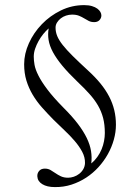

<svg xmlns="http://www.w3.org/2000/svg" viewBox="-20 -680 546 761"><path d="M127.9 18.6Q127.4 6.3 135.3 -2.7Q143.1 -11.7 157.7 -11.7Q170.4 -11.7 180.2 -6.1Q189.9 -0.5 199.7 6.3Q209.5 13.2 221.4 18.8Q233.4 24.4 250 24.4Q260.7 24.4 272.5 20.5Q284.2 16.6 293.9 9Q303.7 1.5 310.1 -9.5Q316.4 -20.5 316.9 -33.7Q317.4 -56.6 305.7 -78.6Q293.9 -100.6 275.6 -121.8Q257.3 -143.1 234.9 -164.1Q212.4 -185.1 191.4 -206.1Q167.5 -230.5 146.2 -254.4Q125 -278.3 109.4 -304.7Q93.8 -331.1 84.7 -360.6Q75.7 -390.1 75.7 -425.3Q75.7 -466.8 94.5 -508.5Q113.3 -550.3 145.8 -584Q178.2 -617.7 221.4 -638.7Q264.6 -659.7 313.5 -659.7Q331.5 -659.7 344.5 -655.8Q357.4 -651.9 365.7 -645.8Q374 -639.6 377.9 -632.6Q381.8 -625.5 381.8 -618.7Q381.8 -608.4 374.3 -600.3Q366.7 -592.3 353.5 -592.3Q341.3 -592.3 332 -596.9Q322.8 -601.6 313.7 -607.2Q304.7 -612.8 293.5 -617.4Q282.2 -622.1 265.6 -622.1Q253.4 -622.1 241.7 -618.2Q230 -614.3 220.9 -607.2Q211.9 -600.1 206.1 -590.8Q200.2 -581.5 200.2 -570.3Q200.2 -553.2 206.8 -537.1Q213.4 -521 228.5 -501.7Q243.7 -482.4 268.3 -458Q293 -433.6 329.1 -400.4Q357.4 -374.5 378.2 -349.1Q398.9 -323.7 412.6 -297.4Q426.3 -271 432.9 -243.4Q439.5 -215.8 439.5 -185.5Q439.5 -156.2 431.2 -126.5Q422.9 -96.7 407.5 -69.1Q392.1 -41.5 370.4 -17.6Q348.6 6.3 321.8 23.9Q294.9 41.5 263.4 51.8Q231.9 62 197.3 61.5Q166.5 61.5 147.7 50Q128.9 38.6 127.9 18.6ZM341.8 -32.2Q355.5 -43.5 365.7 -57.9Q376 -72.3 382.6 -88.1Q389.2 -104 392.3 -120.6Q395.5 -137.2 395.5 -152.8Q395.5 -186 388.7 -212.4Q381.8 -238.8 368.2 -262.2Q354.5 -285.6 334.2 -308.1Q314 -330.6 287.6 -355.5Q251.5 -390.1 227.5 -418.9Q203.6 -447.8 189.9 -473.1Q176.3 -498.5 172.6 -521.5Q168.9 -544.4 172.9 -567.4Q162.1 -558.1 151.6 -545.2Q141.1 -532.2 132.8 -517.3Q124.5 -502.4 119.1 -486.6Q113.8 -470.7 113.8 -455.6Q113.8 -440.9 116.9 -422.9Q120.1 -404.8 132.1 -380.9Q144 -356.9 167.5 -325.7Q190.9 -294.4 231.4 -253.4Q266.1 -218.8 288.6 -189.2Q311 -159.7 324 -132.8Q336.9 -106 340.8 -81.3Q344.7 -56.6 341.8 -32.2Z"/></svg>

Font: Varendra
Style: Regular
Weight: 400
Designer: Jacob Thomas
Foundry: Bangla Type Foundry
Version: Version 1.008